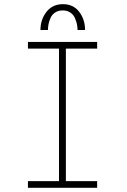

<svg xmlns="http://www.w3.org/2000/svg" viewBox="-20 -901 610 921"><path d="M174 -757Q174 -807 202.8 -844Q231.5 -881 282 -881Q332 -881 360 -844.2Q388 -807.5 388 -757H352Q352 -771 349 -785.2Q346 -799.5 339 -815.2Q332 -831 317 -841Q302 -851 281 -851Q259.5 -851 244.5 -841Q229.5 -831 222.5 -815.2Q215.5 -799.5 212.8 -785.2Q210 -771 210 -757ZM446 -668H296V-32H446V0H114V-32H263V-668H114V-700H446Z"/></svg>

Font: League Mono Narrow Thin
Style: Regular
Weight: 100
Width: 3
Designer: Tyler Finck
Foundry: The League of Moveable Type / Tyler Finck
Version: Version 2.210